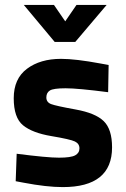

<svg xmlns="http://www.w3.org/2000/svg" viewBox="-20 -751 512 783"><path d="M421 -375Q297 -391 247.5 -391Q198 -391 183.5 -382Q169 -373 169 -353.5Q169 -334 188.5 -326.5Q208 -319 288.5 -304.5Q369 -290 403 -257Q437 -224 437 -150Q437 12 236 12Q170 12 76 -6L44 -12L48 -124Q172 -108 220.5 -108Q269 -108 286.5 -117.5Q304 -127 304 -146Q304 -165 285.5 -174Q267 -183 189.5 -196Q112 -209 74 -240Q36 -271 36 -350.5Q36 -430 90 -470.5Q144 -511 229 -511Q288 -511 390 -492L423 -486ZM203 -580 77 -731H200L246 -664L292 -731H415L287 -580Z"/></svg>

Font: Titillium Web[RUS by Daymarius]
Style: Bold
Weight: 700
Designer: Cyrillization by Daymarius
Foundry: Cyrillization by Daymarius
Version: Version 1.002 September 11, 2018